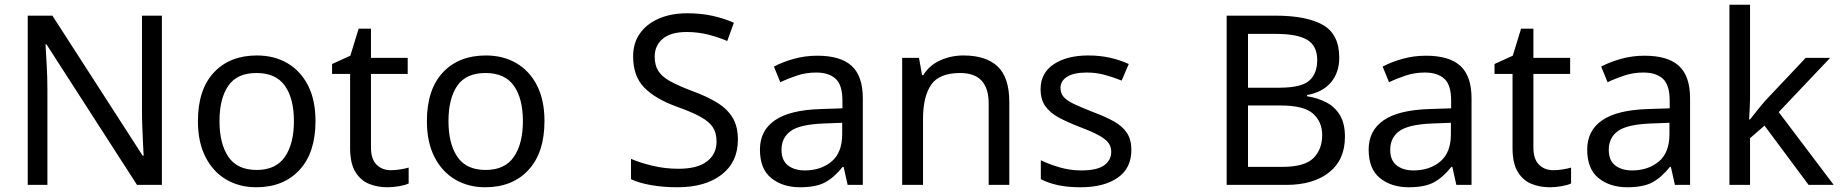

<svg xmlns="http://www.w3.org/2000/svg" viewBox="-20 -780 7765 810"><path d="M663 0H558L176 -593H172Q174 -558 177 -506Q180 -454 180 -399V0H97V-714H201L582 -123H586Q585 -139 583.5 -171Q582 -203 580.5 -241Q579 -279 579 -311V-714H663Z M1311 -269Q1311 -136 1243.5 -63Q1176 10 1061 10Q990 10 934.5 -22.5Q879 -55 847 -117.5Q815 -180 815 -269Q815 -402 882 -474Q949 -546 1064 -546Q1137 -546 1192.5 -513.5Q1248 -481 1279.5 -419.5Q1311 -358 1311 -269ZM906 -269Q906 -174 943.5 -118.5Q981 -63 1063 -63Q1144 -63 1182 -118.5Q1220 -174 1220 -269Q1220 -364 1182 -418Q1144 -472 1062 -472Q980 -472 943 -418Q906 -364 906 -269Z M1629 -62Q1649 -62 1670 -65.5Q1691 -69 1704 -73V-6Q1690 1 1664 5.5Q1638 10 1614 10Q1572 10 1536.5 -4.5Q1501 -19 1479 -55Q1457 -91 1457 -156V-468H1381V-510L1458 -545L1493 -659H1545V-536H1700V-468H1545V-158Q1545 -109 1568.5 -85.5Q1592 -62 1629 -62Z M2277 -269Q2277 -136 2209.5 -63Q2142 10 2027 10Q1956 10 1900.5 -22.5Q1845 -55 1813 -117.5Q1781 -180 1781 -269Q1781 -402 1848 -474Q1915 -546 2030 -546Q2103 -546 2158.5 -513.5Q2214 -481 2245.5 -419.5Q2277 -358 2277 -269ZM1872 -269Q1872 -174 1909.5 -118.5Q1947 -63 2029 -63Q2110 -63 2148 -118.5Q2186 -174 2186 -269Q2186 -364 2148 -418Q2110 -472 2028 -472Q1946 -472 1909 -418Q1872 -364 1872 -269Z M3093 -191Q3093 -96 3024 -43Q2955 10 2838 10Q2778 10 2727 1Q2676 -8 2642 -24V-110Q2678 -94 2731.5 -81Q2785 -68 2842 -68Q2922 -68 2962.5 -99Q3003 -130 3003 -183Q3003 -218 2988 -242Q2973 -266 2936.5 -286.5Q2900 -307 2835 -330Q2744 -363 2697.5 -411Q2651 -459 2651 -542Q2651 -599 2680 -639.5Q2709 -680 2760.5 -702Q2812 -724 2879 -724Q2938 -724 2987 -713Q3036 -702 3076 -684L3048 -607Q3011 -623 2967.5 -634Q2924 -645 2877 -645Q2810 -645 2776 -616.5Q2742 -588 2742 -541Q2742 -505 2757 -481Q2772 -457 2806 -438Q2840 -419 2898 -397Q2961 -374 3004.5 -347.5Q3048 -321 3070.5 -284Q3093 -247 3093 -191Z M3428 -545Q3526 -545 3573 -502Q3620 -459 3620 -365V0H3556L3539 -76H3535Q3500 -32 3461.5 -11Q3423 10 3355 10Q3282 10 3234 -28.5Q3186 -67 3186 -149Q3186 -229 3249 -272.5Q3312 -316 3443 -320L3534 -323V-355Q3534 -422 3505 -448Q3476 -474 3423 -474Q3381 -474 3343 -461.5Q3305 -449 3272 -433L3245 -499Q3280 -518 3328 -531.5Q3376 -545 3428 -545ZM3454 -259Q3354 -255 3315.5 -227Q3277 -199 3277 -148Q3277 -103 3304.5 -82Q3332 -61 3375 -61Q3443 -61 3488 -98.5Q3533 -136 3533 -214V-262Z M4044 -546Q4140 -546 4189 -499.5Q4238 -453 4238 -349V0H4151V-343Q4151 -472 4031 -472Q3942 -472 3908 -422Q3874 -372 3874 -278V0H3786V-536H3857L3870 -463H3875Q3901 -505 3947 -525.5Q3993 -546 4044 -546Z M4753 -148Q4753 -70 4695 -30Q4637 10 4539 10Q4483 10 4442.5 1Q4402 -8 4371 -24V-104Q4403 -88 4448.5 -74.5Q4494 -61 4541 -61Q4608 -61 4638 -82.5Q4668 -104 4668 -140Q4668 -160 4657 -176Q4646 -192 4617.5 -208Q4589 -224 4536 -244Q4484 -264 4447 -284Q4410 -304 4390 -332Q4370 -360 4370 -404Q4370 -472 4425.5 -509Q4481 -546 4571 -546Q4620 -546 4662.5 -536.5Q4705 -527 4742 -510L4712 -440Q4678 -454 4641 -464Q4604 -474 4565 -474Q4511 -474 4482.5 -456.5Q4454 -439 4454 -409Q4454 -387 4467 -371.5Q4480 -356 4510.5 -341.5Q4541 -327 4592 -307Q4643 -288 4679 -268Q4715 -248 4734 -219.5Q4753 -191 4753 -148Z M5359 -714Q5493 -714 5561.5 -674.5Q5630 -635 5630 -537Q5630 -474 5595 -432.5Q5560 -391 5494 -379V-374Q5539 -367 5575.5 -348Q5612 -329 5633 -294Q5654 -259 5654 -203Q5654 -106 5587.5 -53Q5521 0 5406 0H5155V-714ZM5377 -410Q5469 -410 5503 -439.5Q5537 -469 5537 -527Q5537 -586 5495.5 -611.5Q5454 -637 5363 -637H5245V-410ZM5245 -335V-76H5389Q5484 -76 5521 -113Q5558 -150 5558 -210Q5558 -266 5519.5 -300.5Q5481 -335 5382 -335Z M5996 -545Q6094 -545 6141 -502Q6188 -459 6188 -365V0H6124L6107 -76H6103Q6068 -32 6029.5 -11Q5991 10 5923 10Q5850 10 5802 -28.5Q5754 -67 5754 -149Q5754 -229 5817 -272.5Q5880 -316 6011 -320L6102 -323V-355Q6102 -422 6073 -448Q6044 -474 5991 -474Q5949 -474 5911 -461.5Q5873 -449 5840 -433L5813 -499Q5848 -518 5896 -531.5Q5944 -545 5996 -545ZM6022 -259Q5922 -255 5883.5 -227Q5845 -199 5845 -148Q5845 -103 5872.5 -82Q5900 -61 5943 -61Q6011 -61 6056 -98.5Q6101 -136 6101 -214V-262Z M6533 -62Q6553 -62 6574 -65.5Q6595 -69 6608 -73V-6Q6594 1 6568 5.5Q6542 10 6518 10Q6476 10 6440.5 -4.5Q6405 -19 6383 -55Q6361 -91 6361 -156V-468H6285V-510L6362 -545L6397 -659H6449V-536H6604V-468H6449V-158Q6449 -109 6472.5 -85.5Q6496 -62 6533 -62Z M6918 -545Q7016 -545 7063 -502Q7110 -459 7110 -365V0H7046L7029 -76H7025Q6990 -32 6951.5 -11Q6913 10 6845 10Q6772 10 6724 -28.5Q6676 -67 6676 -149Q6676 -229 6739 -272.5Q6802 -316 6933 -320L7024 -323V-355Q7024 -422 6995 -448Q6966 -474 6913 -474Q6871 -474 6833 -461.5Q6795 -449 6762 -433L6735 -499Q6770 -518 6818 -531.5Q6866 -545 6918 -545ZM6944 -259Q6844 -255 6805.5 -227Q6767 -199 6767 -148Q6767 -103 6794.5 -82Q6822 -61 6865 -61Q6933 -61 6978 -98.5Q7023 -136 7023 -214V-262Z M7363 -363Q7363 -347 7361.5 -321Q7360 -295 7359 -276H7363Q7369 -284 7381 -299Q7393 -314 7405.5 -329.5Q7418 -345 7427 -355L7598 -536H7701L7484 -307L7716 0H7610L7424 -250L7363 -197V0H7276V-760H7363Z"/></svg>

Font: Noto Sans Batak
Style: Regular
Weight: 400
Designer: Monotype Design Team
Foundry: Monotype Imaging Inc.
Version: Version 2.002; ttfautohint (v1.8.4.7-5d5b)